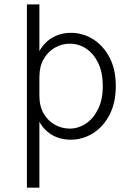

<svg xmlns="http://www.w3.org/2000/svg" viewBox="-20 -638 640 892"><path d="M309 11Q257 11 217.8 -13.5Q178.5 -38 156.8 -84Q135 -130 135 -194.5H163Q163 -144 183.2 -109.8Q203.5 -75.5 235.8 -58Q268 -40.5 304 -40.5Q343.5 -40.5 378.5 -63.5Q413.5 -86.5 435.5 -130.8Q457.5 -175 457.5 -238.5Q457.5 -301 436.5 -344.8Q415.5 -388.5 380.8 -411.8Q346 -435 304.5 -435Q268.5 -435 236 -417Q203.5 -399 183.2 -364.2Q163 -329.5 163 -278H135Q135 -344 157.8 -390.5Q180.5 -437 220 -461.2Q259.5 -485.5 309.5 -485.5Q365 -485.5 412.5 -455.8Q460 -426 489 -370.8Q518 -315.5 518 -238.5Q518 -160.5 488.8 -104.5Q459.5 -48.5 411.8 -18.8Q364 11 309 11ZM105 234V-617.5H163V234Z"/></svg>

Font: Karla Light
Style: Regular
Weight: 300
Designer: Jonathan Pinhorn
Version: Version 2.004;gftools[0.9.33]